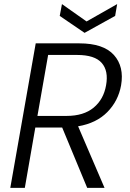

<svg xmlns="http://www.w3.org/2000/svg" viewBox="-20 -909 627 929"><path d="M493.2 -496.1Q505.9 -565.9 472.2 -604.5Q438.5 -643.1 353 -643.1H212.9L161.1 -348.1H301.8Q384.8 -348.1 433.1 -388.2Q481.4 -428.2 493.2 -496.1ZM152.8 -699.2H363.8Q480.5 -699.2 531 -643.1Q581.5 -586.9 565.9 -496.1Q552.2 -420.4 499.3 -366.7Q446.3 -313 357.9 -297.9L485.8 0H401.9L280.8 -292H150.9L100.1 0H29.8ZM398.9 -805.2 546.9 -889.2 537.1 -832 389.2 -750 269 -832 279.8 -889.2Z"/></svg>

Font: SVN-Poppins Light
Style: Italic
Weight: 300
Italic angle: -10°
Designer: Ninad Kale (Devanagari), Jonny Pinhorn (Latin)
Foundry: Indian Type Foundry
Version: Version 3.002 2017